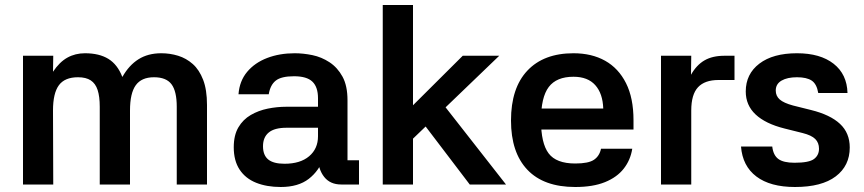

<svg xmlns="http://www.w3.org/2000/svg" viewBox="-20 -738 3455 768"><path d="M72 -515H193L192 -451Q218 -490 249.5 -507.5Q281 -525 320 -525Q377 -525 413.5 -502.5Q450 -480 469 -431H470Q496 -477 534 -501Q572 -525 625 -525Q660 -525 692.5 -515Q725 -505 751 -482Q777 -459 792.5 -419Q808 -379 808 -318V0H687V-311Q687 -373 666 -401Q645 -429 596 -429Q546 -429 523 -397Q500 -365 500 -296V0H379V-311Q379 -352 370.5 -378Q362 -404 343 -416.5Q324 -429 292 -429Q239 -429 215.5 -397Q192 -365 192 -296L193 0H72Z M1416 0H1345Q1301 0 1277 -30Q1253 -60 1251 -110L1275 -108Q1257 -55 1215 -22.5Q1173 10 1103 10Q1047 10 1004.5 -7Q962 -24 938.5 -59.5Q915 -95 915 -149Q915 -197 933.5 -228.5Q952 -260 983 -278Q1014 -296 1051 -303.5Q1088 -311 1125 -311H1252V-345Q1252 -390 1229.5 -411.5Q1207 -433 1156 -433Q1105 -433 1083 -415.5Q1061 -398 1055 -361H934Q938 -414 968.5 -450.5Q999 -487 1048.5 -506Q1098 -525 1159 -525Q1193 -525 1229.5 -517.5Q1266 -510 1298 -489Q1330 -468 1350 -431.5Q1370 -395 1370 -337V-97H1416ZM1032 -153Q1032 -117 1053 -100Q1074 -83 1118 -83Q1181 -83 1216.5 -113Q1252 -143 1252 -193V-227H1126Q1078 -227 1055 -208Q1032 -189 1032 -153Z M1730 -350 2004 0H1859L1646 -280ZM1632 0H1511V-718H1632ZM1614 -299 1831 -515H1977L1616 -168Z M2092 -304H2393Q2391 -364 2361 -397.5Q2331 -431 2274 -431Q2206 -431 2175 -390Q2144 -349 2144 -257Q2144 -165 2174.5 -124.5Q2205 -84 2281 -84Q2334 -84 2356 -99Q2378 -114 2384 -143H2509Q2502 -98 2475 -63.5Q2448 -29 2400 -9.5Q2352 10 2281 10Q2155 10 2089.5 -59Q2024 -128 2024 -256Q2024 -386 2089.5 -455.5Q2155 -525 2274 -525Q2347 -525 2400.5 -495Q2454 -465 2484 -405.5Q2514 -346 2514 -257V-220H2091Z M2745 0H2624V-515H2745L2744 -439Q2766 -478 2798 -496.5Q2830 -515 2878 -515H2918V-418H2854Q2799 -418 2772 -389Q2745 -360 2745 -296Z M3253 -366Q3247 -402 3227 -415.5Q3207 -429 3168 -429Q3129 -429 3106 -415.5Q3083 -402 3083 -376Q3083 -354 3099 -340Q3115 -326 3152 -316L3224 -298Q3301 -279 3340 -242.5Q3379 -206 3379 -148Q3379 -75 3323 -32.5Q3267 10 3160 10Q3061 10 3005.5 -32Q2950 -74 2944 -152H3069Q3073 -117 3093.5 -102Q3114 -87 3158 -87Q3216 -87 3236 -102Q3256 -117 3256 -143Q3256 -167 3241 -182Q3226 -197 3190 -206L3118 -224Q3042 -243 3002.5 -280Q2963 -317 2963 -372Q2963 -442 3017.5 -483.5Q3072 -525 3168 -525Q3261 -525 3314.5 -483Q3368 -441 3370 -366Z"/></svg>

Font: Asta Sans
Style: Bold
Weight: 700
Designer: 42dot
Version: Version 1.000